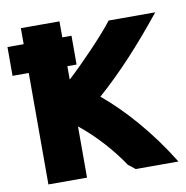

<svg xmlns="http://www.w3.org/2000/svg" viewBox="-99 -838 917 945"><g transform="rotate(-10 359.0 -365.5)"><path d="M306 -676V-532H260V-465C328 -527 451 -654 499 -718H732C616 -574 510 -458 394 -356C500 -268 616 -139 717 25H503C492 15 481 7 469 -2C416 -82 341 -166 260 -231V25H67V-532H-14V-676H67V-756H260V-676Z"/></g></svg>

Font: Repo Black
Style: Regular
Weight: 900
Designer: Stefan Peev
Foundry: Context Ltd
Version: Version 1.502